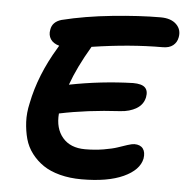

<svg xmlns="http://www.w3.org/2000/svg" viewBox="-52 -760 791 818"><g transform="rotate(5 344.0 -351.5)"><path d="M326.2 6.8Q275.9 6.8 233.9 -4.2Q191.9 -15.1 162.6 -34.9Q133.3 -54.7 112.1 -82.5Q90.8 -110.4 81.5 -144Q72.3 -177.7 70.3 -216.3Q68.4 -254.9 78.1 -296.9Q102.5 -419.9 175.8 -541Q178.2 -545.9 182.1 -551.8Q155.8 -559.1 144.8 -576.4Q133.8 -593.8 138.2 -616.2Q143.1 -650.4 182.1 -662.1Q280.3 -686.5 396.5 -698.2Q512.7 -710 602.1 -710Q647 -710 669.9 -687.3Q692.9 -664.6 686 -630.9Q682.1 -609.9 666 -596.9Q649.9 -584 622.1 -584Q482.4 -584 319.8 -559.1Q264.6 -465.8 237.8 -390.1Q374 -417 509.8 -420.9Q546.9 -420.9 561 -407Q575.2 -393.1 569.8 -365.2Q563 -333.5 534.4 -316.4Q505.9 -299.3 465.8 -296.9Q324.7 -289.1 206.1 -264.2Q200.7 -200.2 233.9 -161.1Q267.1 -122.1 330.1 -122.1Q371.6 -122.1 409.2 -128.4Q446.8 -134.8 468 -142.1Q489.3 -149.4 508.8 -155.8Q528.3 -162.1 538.1 -162.1Q563.5 -162.1 575 -146.7Q586.4 -131.3 582 -104Q571.8 -54.7 504.9 -23.9Q438 6.8 326.2 6.8Z"/></g></svg>

Font: Shantell Sans Normal
Style: Italic
Weight: 600
Italic angle: -11.31°
Designer: Stephen Nixon, Anya Danilova, Shantell Martin
Foundry: Arrow Type
Version: Version 1.006;[559af2be0]